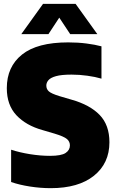

<svg xmlns="http://www.w3.org/2000/svg" viewBox="-20 -971 606 1001"><path d="M244.5 10Q191.5 10 136.5 1.5Q81.5 -7 38 -22V-190.5Q82 -176 136.5 -167.2Q191 -158.5 241 -158.5Q299.5 -158.5 322 -173.5Q344.5 -188.5 344.5 -213Q344.5 -233 329 -246.2Q313.5 -259.5 264 -274.5L201 -293Q115.5 -317 65.5 -370.2Q15.5 -423.5 15.5 -511.5Q15.5 -623 94.8 -686.5Q174 -750 335.5 -750Q386.5 -750 431 -744.2Q475.5 -738.5 509 -729.5V-561Q477 -570.5 435.5 -576.2Q394 -582 353 -582Q300.5 -582 272 -574Q243.5 -566 232.5 -553Q221.5 -540 221.5 -525Q221.5 -506.5 234.5 -494.8Q247.5 -483 289.5 -470L352.5 -451.5Q448.5 -424.5 499.5 -371.8Q550.5 -319 550.5 -229.5Q550.5 -119.5 469.8 -54.8Q389 10 244.5 10ZM91 -793 204.5 -951H374L487.5 -793H346L289 -879L232.5 -793Z"/></svg>

Font: Encode Sans SemiCondensed SemiCondensed Black
Style: Regular
Weight: 900
Width: 4
Designer: Multiple Designers
Foundry: Impallari Type
Version: Version 3.000; ttfautohint (v1.8.3) -l 8 -r 50 -G 200 -x 14 